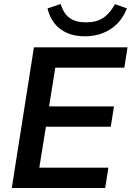

<svg xmlns="http://www.w3.org/2000/svg" viewBox="-20 -942 659 962"><path d="M39 0 150 -705H619L603 -603H257L226 -409H551L535 -307H210L177 -102H523L507 0ZM406 -760Q354 -760 315.5 -777Q277 -794 252.5 -825.5Q228 -857 218 -900L284 -922Q299 -873 329.5 -851.5Q360 -830 411 -830Q463 -830 496.5 -852Q530 -874 556 -921L616 -900Q598 -854 567 -823Q536 -792 495 -776Q454 -760 406 -760Z"/></svg>

Font: Nunito Sans 12pt
Style: Bold Italic
Weight: 700
Italic angle: -9°
Designer: Vernon Adams
Foundry: Vernon Adams
Version: Version 3.101;gftools[0.9.27]